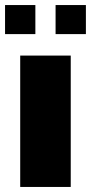

<svg xmlns="http://www.w3.org/2000/svg" viewBox="-60 -740 360 760"><path d="M20 -520V0H220V-520ZM-40 -605H80V-720H-40ZM160 -605H280V-720H160Z"/></svg>

Font: MikodacsPCS
Style: Regular
Weight: 900
Designer: gluk (gluksza@wp.pl)
Foundry: gluk (gluksza@wp.pl)
Version: Version 0.27